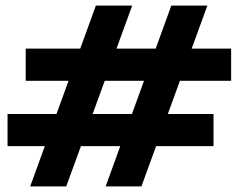

<svg xmlns="http://www.w3.org/2000/svg" viewBox="-20 -667 853 687"><path d="M486 0H358L593 -647H722ZM217 0H88L323 -647H453ZM72 -493H807V-378H72ZM7 -259H744V-144H7Z"/></svg>

Font: BioRhyme ExtraBold
Style: Regular
Weight: 800
Designer: Aoife Mooney
Foundry: Aoife Mooney Type
Version: Version 1.600;gftools[0.9.33]